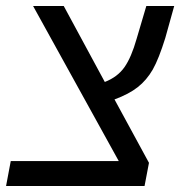

<svg xmlns="http://www.w3.org/2000/svg" viewBox="-29 -619 600 639"><path d="M466.8 -77.1 452.1 0H-8.8L6.8 -83H366.2L81.1 -599.1H183.1L319.8 -346.2Q362.3 -362.8 385.3 -395.5Q408.2 -428.2 425.8 -490.2L458 -599.1H550.8L521 -492.2Q510.3 -458 500 -431.9Q489.7 -405.8 479.5 -387.7Q459 -352.1 429.4 -328.9Q399.9 -305.7 352.1 -288.1Z"/></svg>

Font: Arimo
Style: Italic
Weight: 400
Italic angle: -12°
Designer: Steve Matteson
Foundry: Monotype Imaging Inc.
Version: Version 1.33